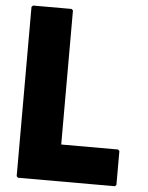

<svg xmlns="http://www.w3.org/2000/svg" viewBox="-57 -878 718 932"><g transform="rotate(5 302.0 -412.5)"><path d="M261 -825 254 -832H66L59 -825V0L66 7H538L545 0V-165L538 -172H261Z"/></g></svg>

Font: Hussar Woodtype
Style: Blk
Weight: 900
Foundry: Cannot Into Space Fonts
Version: Version 1.07